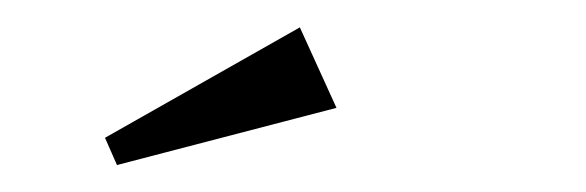

<svg xmlns="http://www.w3.org/2000/svg" viewBox="-20 -629 430 141"><path d="M227.1 -549.8 65.9 -507.8 57.1 -527.8 200.2 -608.9Z"/></svg>

Font: Halibut Cnd
Style: Regular
Weight: 400
Width: 3
Designer: Matteo Maggi
Foundry: Collletttivo
Version: Version 3.080 | FøM Fix